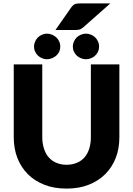

<svg xmlns="http://www.w3.org/2000/svg" viewBox="-20 -1110 789 1138"><path d="M435.5 -145Q461.9 -155.8 480.5 -176.8Q499 -197.8 508.8 -228.5Q518.6 -259.3 518.6 -296.9V-728.5H687.5V-296.9Q687.5 -229 666 -173.8Q644.5 -118.7 603.5 -77.6Q563.5 -37.6 504.9 -14.6Q447.8 7.8 374.5 7.8Q300.8 7.8 243.7 -14.6Q185.1 -37.6 145 -77.6Q105 -117.7 83 -173.8Q61.5 -229 61.5 -296.9V-728.5H230.5V-297.4Q230.5 -261.2 240.7 -229Q250.5 -198.2 268.6 -177.7Q287.6 -155.8 314 -145Q342.3 -133.3 374.5 -133.3Q406.7 -133.3 435.5 -145ZM462.9 -1089.8H633.8L472.7 -947.3Q467.3 -942.9 460.9 -939Q456.1 -936 449.7 -934.6Q445.8 -933.6 437 -932.6Q432.6 -932.1 421.4 -932.1H308.6L402.8 -1066.9Q407.7 -1073.7 415 -1080.1Q419.9 -1084.5 427.7 -1086.9Q432.6 -1088.4 442.9 -1089.4Q448.2 -1089.8 462.9 -1089.8ZM337.4 -834Q337.4 -817.9 331.5 -804.7Q323.7 -789.6 314 -780.8Q302.7 -770.5 288.6 -765.1Q273.4 -758.8 257.3 -758.8Q243.2 -758.8 229 -765.1Q215.3 -770.5 204.6 -780.8Q194.3 -790 188 -804.7Q181.6 -817.4 181.6 -834Q181.6 -850.1 188 -863.3Q193.8 -877.4 204.6 -888.2Q214.8 -898.4 229 -904.3Q243.2 -910.6 257.3 -910.6Q273.4 -910.6 288.6 -904.3Q303.2 -897.9 314 -888.2Q324.2 -878.4 331.5 -863.3Q337.4 -849.6 337.4 -834ZM567.4 -834Q567.4 -817.9 561.5 -804.7Q554.2 -789.6 544.4 -780.8Q534.2 -770.5 520 -765.1Q504.9 -758.8 489.3 -758.8Q474.6 -758.8 459.5 -765.1Q444.8 -770.5 434.6 -780.8Q424.3 -790 418 -804.7Q411.6 -817.4 411.6 -834Q411.6 -850.1 418 -863.3Q423.8 -877.4 434.6 -888.2Q444.3 -897.9 459.5 -904.3Q474.6 -910.6 489.3 -910.6Q504.9 -910.6 520 -904.3Q534.2 -898.4 544.4 -888.2Q554.7 -877.9 561.5 -863.3Q567.4 -849.6 567.4 -834Z"/></svg>

Font: Lato-ExtraBold
Style: Regular
Weight: 500
Designer: Lukasz Dziedzic with Adam Twardoch and Botio Nikoltchev
Foundry: tyPoland Lukasz Dziedzic
Version: ""